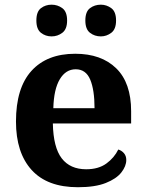

<svg xmlns="http://www.w3.org/2000/svg" viewBox="-20 -774 612 804"><path d="M306.1 10Q178 10 112.4 -62.3Q46.9 -134.6 46.9 -265.2Q46.9 -405.7 111.8 -477.3Q176.8 -548.9 295 -548.9Q404.2 -548.9 466.6 -488Q529.1 -427.2 529.1 -308.2V-256.9H201.3Q203.3 -156.6 238.5 -110.9Q273.7 -65.2 341 -65.2Q392.4 -65.2 425.5 -89.3Q458.5 -113.4 475.3 -147.9Q489.3 -143.8 499.1 -132.5Q508.8 -121.1 508.8 -104.1Q508.8 -78.3 488.1 -51.8Q467.3 -25.3 422.8 -7.7Q378.3 10 306.1 10ZM375.9 -320.8Q375.9 -397.3 357.8 -440.6Q339.6 -483.9 297 -483.9Q255.4 -483.9 230.4 -442.1Q205.4 -400.4 203.3 -320.8ZM402.3 -621.6Q376.2 -621.6 356.8 -636.7Q337.4 -651.8 337.4 -688Q337.4 -725.2 356.8 -739.8Q376.2 -754.4 402.3 -754.4Q426.2 -754.4 446.1 -739.8Q466 -725.2 466 -688Q466 -651.8 446.1 -636.7Q426.2 -621.6 402.3 -621.6ZM196 -621.6Q170.6 -621.6 151.4 -636.7Q132.3 -651.8 132.3 -688Q132.3 -725.2 151.4 -739.8Q170.6 -754.4 196 -754.4Q221.1 -754.4 241 -739.8Q261 -725.2 261 -688Q261 -651.8 241 -636.7Q221.1 -621.6 196 -621.6Z"/></svg>

Font: Noto Serif Ethiopic
Style: Regular
Weight: 400
Designer: Monotype Design Team
Foundry: Monotype Imaging Inc.
Version: Version 2.102